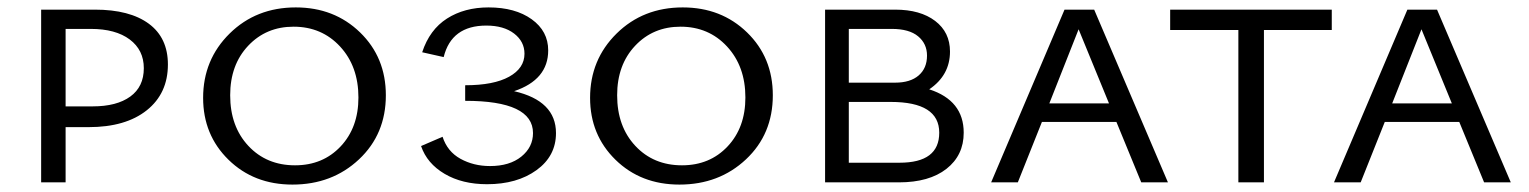

<svg xmlns="http://www.w3.org/2000/svg" viewBox="-20 -492 4125 518"><path d="M236 -466Q330 -466 381.5 -428Q433 -390 433 -318Q433 -240 376 -194.5Q319 -149 219 -149H157V0H91V-466ZM230 -205Q295 -205 331.5 -231.5Q368 -258 368 -308Q368 -357 330 -385.5Q292 -414 225 -414H157V-205Z M769 6Q665 6 596.5 -61Q528 -128 528 -228Q528 -331 599.5 -401.5Q671 -472 778 -472Q882 -472 951.5 -404.5Q1021 -337 1021 -235Q1021 -130 948.5 -62Q876 6 769 6ZM776 -46Q851 -46 899 -97Q947 -148 947 -229Q947 -313 897.5 -366.5Q848 -420 772 -420Q698 -420 649.5 -368.5Q601 -317 601 -235Q601 -151 650 -98.5Q699 -46 776 -46Z M1367 -246Q1480 -220 1480 -133Q1480 -71 1427.5 -33Q1375 5 1294 5Q1227 5 1179.5 -23Q1132 -51 1116 -98L1174 -123Q1187 -83 1222.5 -63.5Q1258 -44 1302 -44Q1355 -44 1386.5 -69.5Q1418 -95 1418 -133Q1418 -220 1235 -220V-262Q1312 -262 1353.5 -285Q1395 -308 1395 -347Q1395 -380 1367 -401.5Q1339 -423 1292 -423Q1198 -423 1177 -338L1119 -351Q1139 -412 1186 -442Q1233 -472 1298 -472Q1370 -472 1414.5 -440Q1459 -408 1459 -356Q1459 -277 1367 -246Z M1813 6Q1709 6 1640.5 -61Q1572 -128 1572 -228Q1572 -331 1643.5 -401.5Q1715 -472 1822 -472Q1926 -472 1995.5 -404.5Q2065 -337 2065 -235Q2065 -130 1992.5 -62Q1920 6 1813 6ZM1820 -46Q1895 -46 1943 -97Q1991 -148 1991 -229Q1991 -313 1941.5 -366.5Q1892 -420 1816 -420Q1742 -420 1693.5 -368.5Q1645 -317 1645 -235Q1645 -151 1694 -98.5Q1743 -46 1820 -46Z M2487 -251Q2580 -221 2580 -134Q2580 -73 2533.5 -36.5Q2487 0 2405 0H2206V-466H2395Q2463 -466 2503 -435.5Q2543 -405 2543 -353Q2543 -289 2487 -251ZM2386 -414H2270V-269H2395Q2436 -269 2458.5 -288.5Q2481 -308 2481 -342Q2481 -374 2457 -394Q2433 -414 2386 -414ZM2407 -53Q2514 -53 2514 -134Q2514 -217 2383 -217H2270V-53Z M3059 0 2992 -163H2791L2726 0H2654L2852 -466H2932L3131 0ZM2811 -213H2972L2890 -413Z M3573 -466V-411H3390V0H3321V-411H3137V-466Z M3984 0 3917 -163H3716L3651 0H3579L3777 -466H3857L4056 0ZM3736 -213H3897L3815 -413Z"/></svg>

Font: EauTestSC
Style: Regular
Weight: 400
Designer: Christian Thalmann (Catharsis Fonts)
Version: Version 0.001;PS 000.001;hotconv 1.0.88;makeotf.lib2.5.64775